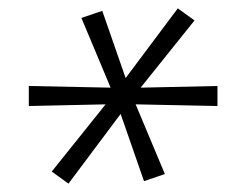

<svg xmlns="http://www.w3.org/2000/svg" viewBox="-20 -555 590 460"><path d="M144 -115 104 -144 233 -305 49 -301V-349L245 -345L175 -512L225 -529L281 -368L406 -535L446 -506L317 -345L501 -349V-301L305 -305L375 -138L325 -121L269 -282Z"/></svg>

Font: Lode Dark
Style: Italic
Weight: 400
Italic angle: -11°
Monospace: yes
Designer: Belleve Invis
Foundry: Belleve Invis
Version: Version 29.2.0; ttfautohint (v1.8.3)